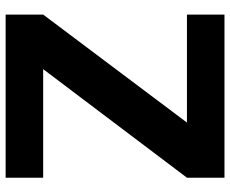

<svg xmlns="http://www.w3.org/2000/svg" viewBox="-86 -694 798 665"><g transform="rotate(90 312.5 -361.0)"><path d="M595 -610 219 -112H595V18H30V-112L404 -610H30V-740H595Z"/></g></svg>

Font: SUITE Heavy
Style: Regular
Weight: 900
Designer: Sun
Foundry: Sun
Version: Version 2.040